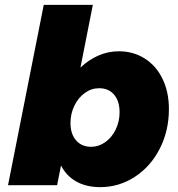

<svg xmlns="http://www.w3.org/2000/svg" viewBox="-20 -762 734 790"><path d="M675 -313Q675 -224 637.5 -150.5Q600 -77 535 -34.5Q470 8 392 8Q336 8 295 -14.5Q254 -37 231 -81L215 0H13L160 -742H362L311 -484Q345 -516 385 -533.5Q425 -551 469 -551Q529 -551 576 -521Q623 -491 649 -437Q675 -383 675 -313ZM270 -256Q270 -211 293 -184.5Q316 -158 355 -158Q386 -158 413 -177Q440 -196 456 -229Q472 -262 472 -300Q472 -346 449.5 -372.5Q427 -399 388 -399Q356 -399 329 -379.5Q302 -360 286 -327Q270 -294 270 -256Z"/></svg>

Font: Gontserrat ExtraBold
Style: Italic
Weight: 800
Italic angle: -11.3°
Designer: Julieta Ulanovsky
Foundry: Julieta Ulanovsky
Version: Version 6.001